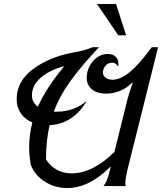

<svg xmlns="http://www.w3.org/2000/svg" viewBox="-20 -938 817 968"><path d="M625 -92Q612 -38 612 -14Q612 -6 614 0H502Q513 -14 520 -32Q527 -50 537 -92L538 -96H535Q429 10 319 10Q259 10 208.5 -20.5Q158 -51 135 -107Q127 -158 127 -198Q127 -257 143 -321Q106 -336 85 -366.5Q64 -397 64 -437Q64 -529 147.5 -590.5Q231 -652 353 -674Q381 -679 400.5 -684Q420 -689 447 -700H479Q388 -603 334 -528Q280 -453 251 -375H267Q353 -375 417 -429Q385 -373 337.5 -341.5Q290 -310 230 -307Q212 -229 212 -134Q259 -64 341 -64Q447 -64 557 -172L622 -435Q637 -490 649 -519L646 -521Q621 -495 586.5 -480.5Q552 -466 515 -466Q469 -466 443 -488Q417 -510 417 -546Q417 -576 431.5 -604Q446 -632 470 -649Q494 -666 523 -666Q549 -666 563 -652Q577 -638 577 -616Q577 -607 576 -602Q565 -622 545 -622Q525 -622 512 -606.5Q499 -591 499 -573Q499 -556 512.5 -546Q526 -536 547 -536Q588 -536 636 -576Q684 -616 745 -700H777ZM171 -400Q215 -498 304 -604Q234 -587 187.5 -548Q141 -509 141 -457Q141 -422 171 -400ZM469 -918H565L616 -760H576Z"/></svg>

Font: Srisakdi
Style: Bold
Weight: 700
Designer: Cadson Demak Co.,Ltd.
Foundry: Cadson Demak Co.,Ltd.
Version: Version 1.000